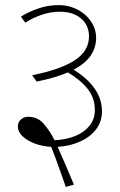

<svg xmlns="http://www.w3.org/2000/svg" viewBox="-20 -647 472 753"><path d="M238 86Q227 54 215.5 22Q204 -10 194.5 -35.5Q185 -61 181 -71Q146 -73 116.5 -84Q87 -95 68.5 -112.5Q50 -130 50 -151Q50 -168 62 -178.5Q74 -189 91 -189Q128 -189 152 -161Q176 -133 194 -97Q238 -99 273.5 -113Q309 -127 330.5 -153Q352 -179 352 -216Q352 -264 322.5 -300Q293 -336 246 -363Q197 -342 124 -327L106 -352Q217 -374 273 -410.5Q329 -447 329 -504Q329 -548 298 -574.5Q267 -601 215 -601Q180 -601 145 -589.5Q110 -578 79 -558L62 -582Q95 -602 132.5 -614.5Q170 -627 210 -627Q241 -627 268 -616.5Q295 -606 315 -588Q334 -571 345.5 -548Q357 -525 357 -499Q357 -461 336 -429.5Q315 -398 269 -374Q280 -367 290 -359.5Q300 -352 309 -345Q380 -285 380 -211Q380 -170 356.5 -139.5Q333 -109 293.5 -91.5Q254 -74 206 -71Q214 -54 231 -14.5Q248 25 270 77Z"/></svg>

Font: Noto Serif Devanagari Thin
Style: Regular
Weight: 100
Designer: Universal Thirst, Indian Type Foundry and the Monotype Design Team
Foundry: Monotype Imaging Inc.
Version: Version 2.004; ttfautohint (v1.8.4.7-5d5b)